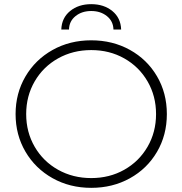

<svg xmlns="http://www.w3.org/2000/svg" viewBox="-20 -899 878 924"><path d="M55 -350Q55 -450 102.5 -531Q150 -612 233 -658.5Q316 -705 419 -705Q522 -705 605 -659Q688 -613 735.5 -532Q783 -451 783 -350Q783 -249 735.5 -168Q688 -87 605 -41Q522 5 419 5Q316 5 233 -41.5Q150 -88 102.5 -169Q55 -250 55 -350ZM731 -350Q731 -437 690 -507.5Q649 -578 578 -618Q507 -658 419 -658Q331 -658 259.5 -618Q188 -578 147 -507.5Q106 -437 106 -350Q106 -263 147 -192.5Q188 -122 259.5 -82Q331 -42 419 -42Q507 -42 578 -82Q649 -122 690 -192.5Q731 -263 731 -350ZM419 -879Q480 -879 520.5 -846Q561 -813 563 -757H526Q525 -797 494.5 -821.5Q464 -846 419 -846Q374 -846 343.5 -821.5Q313 -797 312 -757H275Q277 -813 317.5 -846Q358 -879 419 -879Z"/></svg>

Font: Goldbeck Next Light
Style: Regular
Weight: 300
Designer: Julieta Ulanovsky
Foundry: Julieta Ulanovsky
Version: Version 7.200